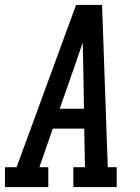

<svg xmlns="http://www.w3.org/2000/svg" viewBox="-44 -755 564 775"><path d="M-24 0V-80H23L263 -735H368L391 -80H427V0H252V-80H299L296 -236H169L115 -80H151V0ZM295 -316 292 -490Q291 -513 291 -536.5Q291 -560 290 -583Q282 -560 274 -536.5Q266 -513 258 -490L197 -316Z"/></svg>

Font: Iosevka Slab Medium
Style: Italic
Weight: 500
Italic angle: -9°
Monospace: yes
Designer: Belleve Invis
Foundry: Belleve Invis
Version: Version 11.1.0; ttfautohint (v1.8.3)